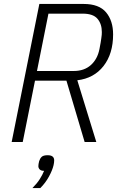

<svg xmlns="http://www.w3.org/2000/svg" viewBox="-20 -718 613 971"><path d="M95 0H39L179 -698H403Q481 -698 516.5 -655.5Q552 -613 552 -544Q552 -446 503.5 -384Q455 -322 371 -312L467 0H408L316 -310H157ZM353 -359Q406 -359 439.5 -389Q473 -419 483 -470Q487 -489 489 -502.5Q491 -516 492.5 -525.5Q494 -535 494.5 -542Q495 -549 495 -556Q495 -597 473 -623Q451 -649 398 -649H225L167 -359ZM221 67Q254 67 254 93Q254 104 251 117Q245 143 227.5 175Q210 207 184 233H144Q167 210 181 188Q195 166 203 146Q188 146 181 139Q174 132 174 122Q174 117 175 111Q176 105 178 97Q182 84 190.5 75.5Q199 67 221 67Z"/></svg>

Font: IBM Plex Sans Condensed Light
Style: Italic
Weight: 300
Width: 3
Italic angle: -11°
Designer: Mike Abbink, Paul van der Laan, Pieter van Rosmalen
Foundry: Bold Monday
Version: Version 1.3